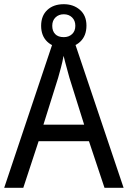

<svg xmlns="http://www.w3.org/2000/svg" viewBox="-20 -895 610 915"><path d="M478 0 404 -222H164L91 0H0L240 -716H328L569 0ZM311 -524Q308 -535 302.5 -555Q297 -575 291.5 -595.5Q286 -616 283 -629Q278 -601 270.5 -573Q263 -545 257 -524L187 -301H381ZM284 -668Q235 -668 205.5 -696Q176 -724 176 -772Q176 -820 205.5 -847.5Q235 -875 284 -875Q330 -875 361 -848Q392 -821 392 -773Q392 -724 362 -696Q332 -668 284 -668ZM284 -718Q308 -718 323.5 -732.5Q339 -747 339 -772Q339 -797 323.5 -812Q308 -827 284 -827Q260 -827 244.5 -812Q229 -797 229 -772Q229 -747 243 -732.5Q257 -718 284 -718Z"/></svg>

Font: Noto Sans Hebrew SemiCondensed
Style: Regular
Weight: 400
Width: 4
Designer: Monotype Design Team
Foundry: Monotype Imaging Inc.
Version: Version 2.004; ttfautohint (v1.8.4.7-5d5b)